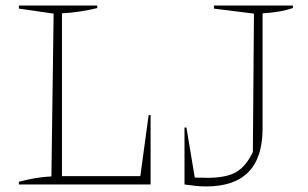

<svg xmlns="http://www.w3.org/2000/svg" viewBox="-20 -664 1110 691"><path d="M515 -250H522V0H48V-10Q79 -18 108 -23Q137 -28 165 -29L173 -615L48 -633V-644H330V-635Q302 -628 270 -623Q238 -618 203 -616V-30H485ZM644 0V-205H651L681 -25Q703 -24 726 -24Q795 -24 830.5 -45Q866 -66 890 -117L894 -615L750 -633V-644H1034V-635Q991 -620 925 -616V-201Q925 7 722 7Q704 7 684.5 5Q665 3 644 0Z"/></svg>

Font: Piazzolla SC Thin
Style: Regular
Weight: 100
Designer: Juan Pablo del Peral
Foundry: Huerta Tipografica
Version: Version 1.330